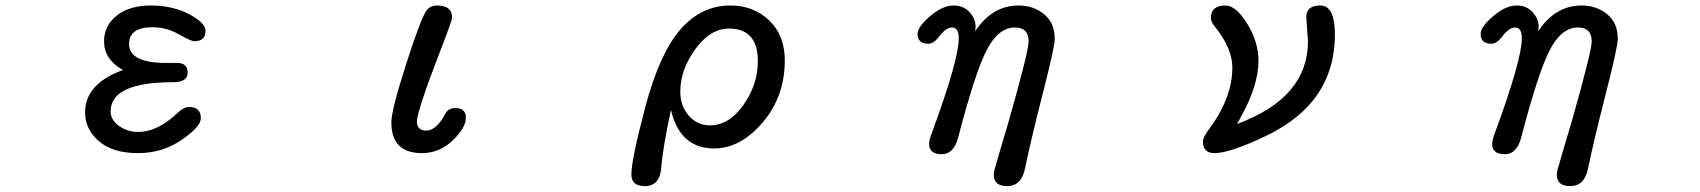

<svg xmlns="http://www.w3.org/2000/svg" viewBox="-20 -541 6040 682"><path d="M417 -292Q349.6 -330.1 349.6 -394.5Q349.6 -450.2 395 -485.8Q440.4 -521.5 515.6 -521.5Q618.2 -521.5 687.5 -467.8Q710 -449.2 710 -431.6Q710 -394.5 669.9 -394.5Q659.2 -394.5 615.2 -418.9Q572.3 -444.3 521.5 -444.3Q438.5 -444.3 438.5 -384.8Q438.5 -318.4 567.4 -317.4H609.4Q646.5 -317.4 646.5 -283.2Q646.5 -249 595.7 -249Q373 -249 373 -145.5Q373 -114.3 403.3 -93.3Q433.6 -72.3 470.7 -72.3Q539.1 -72.3 609.4 -138.7Q632.8 -161.1 651.4 -161.1Q693.4 -161.1 693.4 -121.1Q693.4 -90.8 625 -43.9Q556.6 2.9 470.7 2.9Q379.9 2.9 331.1 -39.6Q282.2 -82 282.2 -141.6Q282.2 -240.2 408.2 -289.1Z M1597.7 -157.2Q1634.8 -157.2 1634.8 -123Q1634.8 -86.9 1587.9 -42Q1541 2.9 1478.5 2.9Q1370.1 2.9 1370.1 -106.4Q1370.1 -149.4 1422.4 -312.5Q1474.6 -475.6 1495.1 -503.9Q1508.8 -521.5 1532.2 -521.5Q1585.9 -521.5 1585.9 -478.5Q1585.9 -468.8 1545.4 -364.3Q1504.9 -259.8 1482.9 -193.8Q1460.9 -127.9 1460.9 -110.4Q1460.9 -77.1 1494.1 -77.1Q1530.3 -77.1 1561.5 -136.7Q1572.3 -157.2 1597.7 -157.2Z M2363.3 -150.4Q2334 -14.6 2329.1 52.7Q2324.2 120.1 2270.5 120.1Q2222.7 120.1 2222.7 79.1Q2222.7 25.4 2272.9 -163.6Q2323.2 -352.5 2397.5 -437Q2471.7 -521.5 2574.2 -521.5Q2656.2 -521.5 2711.9 -468.8Q2767.6 -416 2767.6 -326.2Q2767.6 -198.2 2689 -106Q2610.4 -13.7 2516.6 -13.7Q2395.5 -13.7 2363.3 -150.4ZM2569.3 -439.5Q2502.9 -439.5 2449.7 -366.2Q2396.5 -293 2396.5 -215.8Q2396.5 -165 2426.3 -130.4Q2456.1 -95.7 2502 -95.7Q2569.3 -95.7 2620.6 -168Q2671.9 -240.2 2671.9 -324.2Q2671.9 -439.5 2569.3 -439.5Z M3444.3 -430.7Q3504.9 -521.5 3597.7 -521.5Q3651.4 -521.5 3689 -490.2Q3726.6 -459 3726.6 -403.3Q3726.6 -375 3684.1 -209Q3641.6 -43 3621.1 56.6Q3608.4 120.1 3557.6 120.1Q3509.8 120.1 3509.8 79.1Q3509.8 67.4 3517.6 44.9L3530.3 0L3564.5 -115.2Q3633.8 -359.4 3633.8 -393.6Q3633.8 -443.4 3585 -443.4Q3526.4 -443.4 3484.9 -363.3Q3443.4 -283.2 3383.8 -53.7Q3368.2 6.8 3325.2 6.8Q3280.3 6.8 3280.3 -30.3Q3280.3 -43 3289.1 -66.4Q3385.7 -328.1 3385.7 -405.3Q3385.7 -443.4 3361.3 -443.4Q3339.8 -443.4 3313.5 -408.2Q3295.9 -385.7 3277.3 -385.7Q3239.3 -385.7 3239.3 -420.9Q3239.3 -445.3 3283.7 -483.4Q3328.1 -521.5 3367.2 -521.5Q3402.3 -521.5 3423.8 -498Q3445.3 -474.6 3445.3 -446.3L3444.3 -435.5Z M4374 -100.6Q4626 -193.4 4626 -394.5L4621.1 -463.9L4620.1 -480.5Q4620.1 -521.5 4669.9 -521.5Q4721.7 -521.5 4721.7 -418Q4721.7 -174.8 4475.6 -57.6Q4348.6 2.9 4293.9 2.9Q4252.9 2.9 4252.9 -38.1Q4252.9 -52.7 4272.5 -79.1Q4357.4 -192.4 4357.4 -300.8Q4357.4 -370.1 4293.9 -448.2Q4281.2 -463.9 4281.2 -477.5Q4281.2 -521.5 4333 -521.5Q4370.1 -521.5 4410.2 -457Q4450.2 -392.6 4450.2 -324.2Q4450.2 -236.3 4385.7 -122.1L4381.8 -114.3Z M5444.3 -430.7Q5504.9 -521.5 5597.7 -521.5Q5651.4 -521.5 5689 -490.2Q5726.6 -459 5726.6 -403.3Q5726.6 -375 5684.1 -209Q5641.6 -43 5621.1 56.6Q5608.4 120.1 5557.6 120.1Q5509.8 120.1 5509.8 79.1Q5509.8 67.4 5517.6 44.9L5530.3 0L5564.5 -115.2Q5633.8 -359.4 5633.8 -393.6Q5633.8 -443.4 5585 -443.4Q5526.4 -443.4 5484.9 -363.3Q5443.4 -283.2 5383.8 -53.7Q5368.2 6.8 5325.2 6.8Q5280.3 6.8 5280.3 -30.3Q5280.3 -43 5289.1 -66.4Q5385.7 -328.1 5385.7 -405.3Q5385.7 -443.4 5361.3 -443.4Q5339.8 -443.4 5313.5 -408.2Q5295.9 -385.7 5277.3 -385.7Q5239.3 -385.7 5239.3 -420.9Q5239.3 -445.3 5283.7 -483.4Q5328.1 -521.5 5367.2 -521.5Q5402.3 -521.5 5423.8 -498Q5445.3 -474.6 5445.3 -446.3L5444.3 -435.5Z"/></svg>

Font: MotoyaLMaru
Style: W3 mono
Weight: 400
Version: Version 1.01